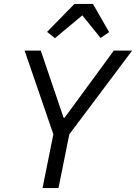

<svg xmlns="http://www.w3.org/2000/svg" viewBox="-20 -955 691 975"><path d="M277 0H196L251 -273L105 -698H187L303 -357H308L558 -698H651L332 -273ZM358 -935H452L534 -792L491 -762L398 -877L259 -761L219 -793Z"/></svg>

Font: IBM Plex Sans
Style: Italic
Weight: 400
Italic angle: -11.31°
Designer: Mike Abbink, Paul van der Laan, Pieter van Rosmalen
Foundry: Bold Monday
Version: Version 3.201